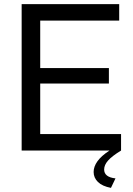

<svg xmlns="http://www.w3.org/2000/svg" viewBox="-20 -730 645 931"><path d="M567 -80V0Q523 27 504 48.5Q485 70 485 92Q485 129 540 135L518 181Q476 173 455 152.5Q434 132 434 104Q434 78 452.5 52Q471 26 511 0H85V-710H558V-630H175V-400H508V-325H175V-80Z"/></svg>

Font: PTCRaleway Medium
Style: Regular
Weight: 500
Designer: Matt McInerney, Pablo Impallari, Rodrigo Fuenzalida
Foundry: Matt McInerney, Pablo Impallari, Rodrigo Fuenzalida
Version: Version 3.000g; ttfautohint (v1.5) -l 8 -r 28 -G 28 -x 14 -D